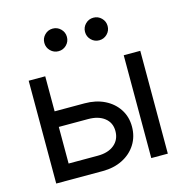

<svg xmlns="http://www.w3.org/2000/svg" viewBox="-107 -829 897 930"><g transform="rotate(-15 341.5 -364.5)"><path d="M144.5 -339.8H293.9Q351.1 -339.8 394.5 -318.4Q438 -296.9 462.6 -259Q487.3 -221.2 487.3 -171.9Q487.3 -121.6 462.6 -82.8Q438 -43.9 394.5 -22Q351.1 0 293.9 0H61.5V-515.6H144.5ZM144.5 -261.7V-78.1H291Q343.3 -78.1 373.8 -103.5Q404.3 -128.9 404.3 -171.9Q404.3 -213.4 373.8 -237.5Q343.3 -261.7 291 -261.7ZM538.1 0V-515.6H621.1V0ZM238.8 -616.2Q215.3 -616.2 198.7 -632.8Q182.1 -649.4 182.1 -672.9Q182.1 -696.3 198.7 -712.9Q215.3 -729.5 238.8 -729.5Q262.2 -729.5 278.8 -712.9Q295.4 -696.3 295.4 -672.9Q295.4 -649.4 278.8 -632.8Q262.2 -616.2 238.8 -616.2ZM442.9 -616.2Q419.4 -616.2 402.8 -632.8Q386.2 -649.4 386.2 -672.9Q386.2 -696.3 402.8 -712.9Q419.4 -729.5 442.9 -729.5Q466.3 -729.5 482.9 -712.9Q499.5 -696.3 499.5 -672.9Q499.5 -649.4 482.9 -632.8Q466.3 -616.2 442.9 -616.2Z"/></g></svg>

Font: Inter Display
Style: Regular
Weight: 400
Designer: Rasmus Andersson
Foundry: rsms
Version: Version 4.000;git-37864ae